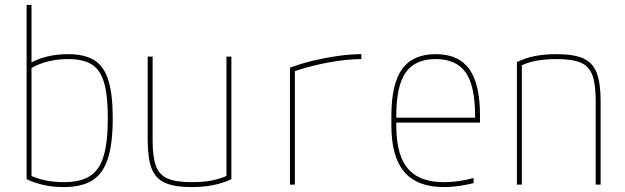

<svg xmlns="http://www.w3.org/2000/svg" viewBox="-20 -750 2540 780"><path d="M239 10Q193 10 155 1Q117 -8 88 -22V-730H108V-22L97 -40Q159 -10 239 -10Q306 -10 345 -34.5Q384 -59 401 -116Q418 -173 418 -270Q418 -361 403 -413.5Q388 -466 353 -488Q318 -510 257 -510Q214 -510 175.5 -500.5Q137 -491 107 -473L97 -490Q129 -510 170 -520Q211 -530 257 -530Q324 -530 363.5 -505Q403 -480 420.5 -423Q438 -366 438 -270Q438 -168 418.5 -106.5Q399 -45 355.5 -17.5Q312 10 239 10Z M758 10Q690 10 651 -7Q612 -24 596 -65.5Q580 -107 580 -180V-520H600V-180Q600 -113 613.5 -76Q627 -39 661.5 -24.5Q696 -10 758 -10Q790 -10 816.5 -13Q843 -16 866.5 -23Q890 -30 911 -40L900 -26V-520H920V-22Q853 10 758 10Z M1158 -475Q1203 -492 1254 -504Q1305 -516 1355.5 -523Q1406 -530 1448 -530V-510Q1389 -510 1313.5 -496Q1238 -482 1172 -459L1178 -470V0H1158Z M1783 10Q1675 10 1622.5 -51.5Q1570 -113 1570 -240V-280Q1570 -409 1613.5 -469.5Q1657 -530 1750 -530Q1843 -530 1886.5 -469.5Q1930 -409 1930 -280V-252H1580V-272H1920L1910 -262V-280Q1910 -402 1871.5 -456Q1833 -510 1750 -510Q1667 -510 1628.5 -456Q1590 -402 1590 -280V-240Q1590 -161 1610.5 -110Q1631 -59 1674 -34.5Q1717 -10 1783 -10Q1813 -10 1845 -14.5Q1877 -19 1904 -27V-6Q1876 1 1844 5.5Q1812 10 1783 10Z M2080 -498Q2115 -515 2154 -522.5Q2193 -530 2242 -530Q2310 -530 2349 -513Q2388 -496 2404 -454.5Q2420 -413 2420 -340V0H2400V-340Q2400 -408 2386.5 -444.5Q2373 -481 2339 -495.5Q2305 -510 2242 -510Q2211 -510 2184 -507Q2157 -504 2134 -497.5Q2111 -491 2089 -480L2100 -494V0H2080Z"/></svg>

Font: M PLUS 1 Code Thin
Style: Regular
Weight: 250
Designer: Coji Morishita
Foundry: UNDERFOREST DESIGN
Version: Version 1.002